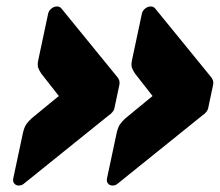

<svg xmlns="http://www.w3.org/2000/svg" viewBox="-20 -626 680 594"><path d="M328 -52Q319 -52 314 -58.5Q309 -65 311 -74L341 -215Q345 -232 351 -241Q357 -250 368 -260L452 -329L398 -398Q391 -408 388 -417Q385 -426 389 -443L419 -584Q421 -593 429 -599.5Q437 -606 446 -606Q447 -606 451 -605.5Q455 -605 459 -601L631 -390Q636 -385 638.5 -378Q641 -371 639 -362L625 -296Q624 -287 618.5 -280Q613 -273 605 -268L343 -57Q338 -53 333.5 -52.5Q329 -52 328 -52ZM38 -52Q29 -52 24 -58.5Q19 -65 21 -74L51 -215Q55 -232 61 -241Q67 -250 78 -260L162 -329L108 -398Q101 -408 98 -417Q95 -426 99 -443L129 -584Q131 -593 139 -599.5Q147 -606 156 -606Q157 -606 161 -605.5Q165 -605 169 -601L341 -390Q346 -385 348.5 -378Q351 -371 349 -362L335 -296Q334 -287 328.5 -280Q323 -273 315 -268L53 -57Q48 -53 43.5 -52.5Q39 -52 38 -52Z"/></svg>

Font: Rubik Light Black
Style: Italic
Weight: 900
Italic angle: -12°
Version: Version 2.104